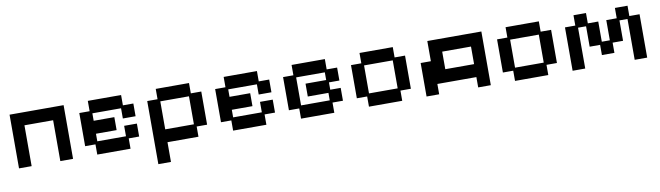

<svg xmlns="http://www.w3.org/2000/svg" viewBox="-36 -960 5668 1648"><g transform="rotate(-10 2798.0 -136.0)"><path d="M60 12V-456H531V12H420V-344H170V12Z M742 12V-77H652V-366H742V-456H1032V-366H1123V-255H1012V-344H762V-279H942V-166H762V-100H1012V-191H1123V-78H1032V12Z M1244 184V-366H1334V-456H1624V-366H1715V-77H1624V12H1354V184ZM1354 -100H1604V-344H1354Z M1926 12V-77H1836V-366H1926V-456H2216V-366H2307V-255H2196V-344H1946V-279H2126V-166H1946V-100H2196V-191H2307V-78H2216V12Z M2518 12V-77H2428V-366H2518V-456H2808V-366H2899V-253H2808V-189H2899V-77H2808V12ZM2538 -100H2788V-165H2608V-277H2788V-344H2538Z M3110 12V-77H3020V-366H3110V-456H3400V-366H3491V-77H3400V12ZM3130 -100H3380V-344H3130Z M3612 12V-280H3701V-456H4172V12H4062V-78H3722V12ZM3811 -191H4062V-344H3811Z M4383 12V-77H4293V-366H4383V-456H4673V-366H4764V-77H4673V12ZM4403 -100H4653V-344H4403Z M4885 12V-366H4975V-456H5084V-366H5175V-190H5245V-366H5336V-456H5446V-366H5535V12H5426V-344H5356V-166H5265V-77H5156V-166H5065V-344H4995V12Z"/></g></svg>

Font: Pixelify Sans Medium
Style: Regular
Weight: 500
Designer: Stefie Justprince
Foundry: Typecalism Foundryline
Version: Version 1.000;February 13, 2025;FontCreator 15.0.0.3015 64-b